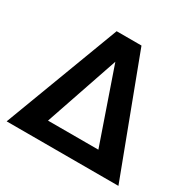

<svg xmlns="http://www.w3.org/2000/svg" viewBox="-150 -816 962 964"><g transform="rotate(30 331.0 -334.0)"><path d="M7 0 259 -668H403L655 0ZM185 -107H477L330 -532Z"/></g></svg>

Font: Atkinson Hyperlegible Next SemiBold
Style: Regular
Weight: 600
Designer: Elliott Scott, Megan Eiswerth, Linus Boman, Theodore Petrosky, Letters from Sweden
Foundry: Applied Design Works, Letters from Sweden
Version: Version 2.001